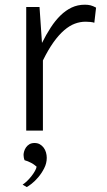

<svg xmlns="http://www.w3.org/2000/svg" viewBox="-20 -547 449 804"><path d="M89.8 -517.6H145.5L155.8 -367.2Q173.3 -402.3 192.4 -431.6Q211.4 -460.9 233.2 -482.2Q254.9 -503.4 280 -515.4Q305.2 -527.3 335.4 -527.3Q348.6 -527.3 359.1 -524.7Q369.6 -522 382.3 -515.1L375 -451.7Q368.7 -454.1 357.9 -455.1Q347.2 -456.1 338.4 -456.1Q315.4 -456.1 293.2 -447.8Q271 -439.5 248.8 -420.4Q226.6 -401.4 204.3 -370.4Q182.1 -339.4 159.7 -293.9V0H89.8ZM74.7 226.1Q84 220.2 94 210.4Q104 200.7 112.3 189.9Q120.6 179.2 126.5 168.7Q132.3 158.2 133.3 150.9Q129.4 147.5 123.5 143.1Q117.7 138.7 110.6 135Q103.5 131.3 96.4 128.4Q89.4 125.5 83 124Q80.6 118.7 79.6 112.1Q78.6 105.5 78.6 101.6Q78.6 95.2 81.1 86.7Q83.5 78.1 88.9 70.3Q94.2 62.5 103 57.1Q111.8 51.8 124.5 51.8Q137.2 51.8 146.7 57.1Q156.2 62.5 162.8 71.3Q169.4 80.1 172.6 91.3Q175.8 102.5 175.8 113.8Q175.8 136.7 165 157.7Q154.3 178.7 140.1 195.3Q126 211.9 112.1 222.7Q98.1 233.4 91.8 236.3Z"/></svg>

Font: Proza Libre
Style: Light
Weight: 300
Designer: Jasper de Waard
Foundry: Jasper de Waard
Version: Version 1.000; ttfautohint (v1.4.1.8-43bc)